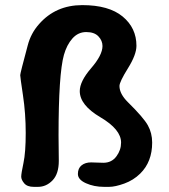

<svg xmlns="http://www.w3.org/2000/svg" viewBox="-20 -727 661 751"><path d="M128.4 3.9H112.3Q86.4 3.9 74.7 -10Q63 -23.9 63 -36.1Q63 -48.3 71.8 -89.6Q80.6 -130.9 80.6 -207Q80.6 -283.2 69.8 -354.5Q59.1 -425.8 59.1 -433.1Q59.1 -440.4 88.4 -549.3Q100.6 -596.7 132.8 -632.8Q197.8 -707 301.8 -707Q405.8 -707 459.7 -662.4Q513.7 -617.7 513.7 -547.9Q513.7 -513.2 480.5 -460Q447.3 -406.7 447.3 -390.6Q447.3 -359.9 480.5 -327.1Q541.5 -267.1 558.3 -236.8Q575.2 -206.5 575.2 -169.4Q575.2 -93.8 528.3 -47.9Q502 -22 466.1 -9Q430.2 3.9 406.7 3.9H387.2Q347.7 3.9 316.2 -10.3Q284.7 -24.4 284.7 -46.6Q284.7 -68.8 299.1 -80.3Q313.5 -91.8 336.4 -91.8L351.6 -91.3Q372.6 -90.3 384.3 -90.3Q417 -90.3 435.5 -115.7Q453.6 -140.1 453.6 -169.4Q453.6 -220.7 372.8 -268.3Q292 -315.9 292 -370.6Q292 -408.7 336.4 -460.2Q380.9 -511.7 380.9 -546.9Q380.9 -567.9 365 -584.7Q349.1 -601.6 317.4 -601.6Q285.6 -601.6 263.4 -576.7Q241.2 -551.8 230 -512.2Q209 -437 209 -196.8L210 -97.7Q210 -46.9 185.5 -21.5Q161.1 3.9 128.4 3.9Z"/></svg>

Font: Averia Libre
Style: Bold
Weight: 700
Version: Version 1.002